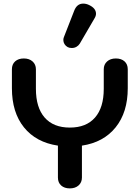

<svg xmlns="http://www.w3.org/2000/svg" viewBox="-20 -1034 774 1064"><path d="M688 -650V-545Q688 -412 621 -328.5Q554 -245 434 -227V-50Q434 -23 415.5 -6.5Q397 10 367 10Q337 10 319 -6Q301 -22 301 -50V-227Q180 -245 113 -328Q46 -411 46 -545V-650Q46 -678 64 -694Q82 -710 112 -710Q142 -710 160.5 -693.5Q179 -677 179 -650V-542Q179 -438 227.5 -382.5Q276 -327 367 -327Q458 -327 506.5 -382.5Q555 -438 555 -542V-650Q555 -677 573.5 -693.5Q592 -710 622 -710Q652 -710 670 -694Q688 -678 688 -650ZM331 -812Q331 -821 334 -828L391 -974Q406 -1014 441 -1014Q458 -1014 474 -1006Q512 -988 512 -958Q512 -945 503 -931L422 -792Q415 -781 403.5 -774.5Q392 -768 378 -768Q364 -768 355 -773Q344 -779 337.5 -789.5Q331 -800 331 -812Z"/></svg>

Font: Kodchasan
Style: Bold
Weight: 700
Designer: Katatrad Aksorn Co.,Ltd.
Foundry: Cadson Demak Co.,Ltd.
Version: Version 1.000; ttfautohint (v1.6)